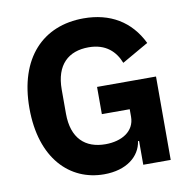

<svg xmlns="http://www.w3.org/2000/svg" viewBox="-80 -790 880 882"><g transform="rotate(-10 359.5 -349.0)"><path d="M520 0H648V-389H373V-262H503V-227C503 -159 442 -123 366 -123C272 -123 211 -177 211 -293V-405C211 -521 272 -575 366 -575C447 -575 490 -531 511 -477L635 -548C583 -655 490 -710 366 -710C177 -710 50 -581 50 -346C50 -112 176 12 336 12C441 12 505 -41 515 -111H520Z"/></g></svg>

Font: IBM Plex Devanagari
Style: Bold
Weight: 700
Designer: Mike Abbink, Paul van der Laan, Pieter van Rosmalen, Erin McLaughlin
Foundry: Bold Monday
Version: Version 1.0